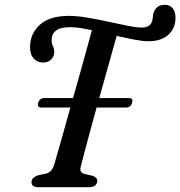

<svg xmlns="http://www.w3.org/2000/svg" viewBox="-20 -778 750 798"><path d="M315.5 -85Q309 -60.5 331.5 -55L366 -47Q386 -39 384 -24Q381.5 0 348 0H139Q110 0 111 -22Q112 -40.5 138.5 -49.5L171 -56.5Q183 -59 191.5 -68Q200 -77 206 -96Q214.5 -125 232.8 -189.5Q251 -254 272.5 -331H152.5Q133 -331 139 -351Q145 -370.5 165 -370.5H283.5Q299 -424.5 313.8 -477.5Q328.5 -530.5 341 -576Q353.5 -621.5 362 -652.5Q336.5 -658 313.8 -661.5Q291 -665 274 -665Q230.5 -665 212.5 -650.8Q194.5 -636.5 194.5 -612Q194 -598.5 199.8 -587.2Q205.5 -576 205.5 -561Q205.5 -544 192.5 -531Q179.5 -518 158.5 -518Q134 -518.5 119 -536.2Q104 -554 105 -585.5Q106 -640 146.8 -676Q187.5 -712 266 -712Q301.5 -712 345 -704.5Q388.5 -697 431.8 -687.5Q475 -678 511 -670.8Q547 -663.5 568 -663.5Q602.5 -663.5 611 -687Q614 -695.5 614.8 -703Q615.5 -710.5 616.5 -717.5Q620 -735 631.5 -746.5Q643 -758 666 -758Q685 -758 697.2 -744.2Q709.5 -730.5 709.5 -703Q709 -659.5 679 -633Q649 -606.5 597.5 -606.5Q574 -606.5 539 -613.2Q504 -620 465 -629Q452.5 -584 432.8 -514.2Q413 -444.5 392.5 -370.5H515Q535 -370.5 529 -351Q523.5 -331 503 -331H381.5Q366.5 -276.5 353 -227Q339.5 -177.5 329.8 -140.2Q320 -103 315.5 -85Z"/></svg>

Font: Fraunces 9pt S050
Style: Italic
Weight: 400
Italic angle: -16°
Version: Version 1.000; ttfautohint (v1.8.3)